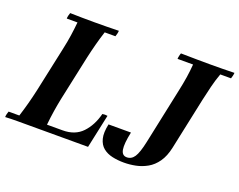

<svg xmlns="http://www.w3.org/2000/svg" viewBox="-121 -907 1402 1127"><g transform="rotate(20 580.0 -343.5)"><path d="M-8 2Q-8 -6 -5.5 -17Q-3 -28 0 -35H67Q81 -79 92.5 -122Q104 -165 114 -210L174 -490Q185 -540 191 -582Q197 -624 201 -665H134Q134 -673 136.5 -684Q139 -695 142 -702Q176 -701 217.5 -700.5Q259 -700 293 -700Q328 -700 369.5 -700.5Q411 -701 446 -702Q446 -695 443.5 -684Q441 -673 438 -665H371Q357 -622 345.5 -578.5Q334 -535 324 -490L264 -210Q256 -171 249.5 -130Q243 -89 238 -40H336Q413 -40 458 -87.5Q503 -135 522 -210Q538 -213 554 -210L509 0H144Q110 0 68.5 0Q27 0 -8 2ZM738 15Q699 15 665 7.5Q631 0 607 -19.5Q583 -39 574 -74.5Q565 -110 577 -165H717Q701 -90 707 -55Q713 -20 743 -20Q772 -20 790 -47Q808 -74 823 -145L896 -490Q907 -540 913.5 -582.5Q920 -625 923 -665H826Q826 -672 828.5 -683.5Q831 -695 834 -702Q891 -701 936.5 -700.5Q982 -700 1016 -700Q1051 -700 1092.5 -700.5Q1134 -701 1168 -702Q1168 -695 1165.5 -684Q1163 -673 1160 -665H1093Q1077 -621 1066.5 -578Q1056 -535 1046 -490L977 -165Q965 -109 940 -73.5Q915 -38 881.5 -19Q848 0 811 7.5Q774 15 738 15Z"/></g></svg>

Font: Poltawski Nowy
Style: Bold Italic
Weight: 700
Italic angle: -12°
Designer: Adam Pótawski, Mateusz Machalski, Borys Kosmynka, Ania Wieluska
Foundry: Capitalics.wtf
Version: Version 1.001;gftools[0.9.25]